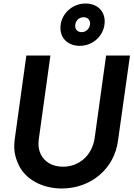

<svg xmlns="http://www.w3.org/2000/svg" viewBox="-20 -1061 760 1093"><path d="M434 -800C512 -800 576 -862 576 -939C576 -1000 532 -1041 467 -1041C388 -1041 324 -978 324 -902C324 -841 369 -800 434 -800ZM445 -878C422 -878 408 -893 408 -913C408 -942 429 -963 456 -963C477 -963 493 -949 493 -928C493 -901 472 -878 445 -878ZM332 12C499 12 632 -102 652 -262L720 -745H584L519 -276C505 -176 430 -112 339 -112C308 -112 281 -119 259 -132C214 -159 199 -203 199 -242C199 -251 200 -260 201 -270L267 -745H130L64 -269C62 -255 61 -242 61 -229C61 -191 70 -154 89 -117C125 -44 215 12 332 12Z"/></svg>

Font: Plus Jakarta Sans
Style: Bold Italic
Weight: 700
Italic angle: -8°
Designer: Gumpita Rahayu
Foundry: Tokotype
Version: Version 2.071;gftools[0.9.30]